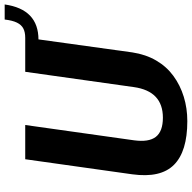

<svg xmlns="http://www.w3.org/2000/svg" viewBox="-20 -810 840 841"><g transform="rotate(-90 400.5 -390.0)"><path d="M290 10Q157 10 98.5 -48.5Q40 -107 57 -231L123 -700H273L206 -224Q197 -159 221 -128Q245 -97 305 -97Q421 -97 439 -224L506 -700H656L591 -231Q582 -172 555.5 -126.5Q529 -81 488 -51Q447 -21 396.5 -5.5Q346 10 290 10ZM655 -700Q680 -700 696 -708.5Q712 -717 721.5 -736.5Q731 -756 735 -790H801Q780 -642 647 -642Z"/></g></svg>

Font: Pathway Extreme SemiCondensed
Style: Bold Italic
Weight: 700
Width: 4
Italic angle: -8°
Version: Version 1.001;gftools[0.9.26]